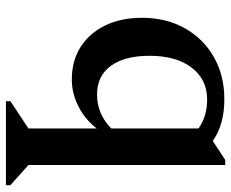

<svg xmlns="http://www.w3.org/2000/svg" viewBox="-86 -458 779 647"><g transform="rotate(90 303.5 -134.5)"><path d="M248 13Q185 13 138.5 -16.5Q92 -46 66 -99Q40 -152 40 -224Q40 -305 75 -367.5Q110 -430 172 -465.5Q234 -501 314 -501Q400 -501 455 -462L519 -504H536V159L604 220V235H321V220L413 159V-71Q383 -32 339 -9.5Q295 13 248 13ZM168 -249Q168 -165 202 -118.5Q236 -72 298 -72Q364 -72 413 -120V-414Q372 -443 315 -443Q248 -443 208 -391Q168 -339 168 -249Z"/></g></svg>

Font: Platypi Medium
Style: Regular
Weight: 500
Designer: David Sargent
Foundry: Bolt Cutter Type
Version: Version 1.200; ttfautohint (v1.8.4.7-5d5b)